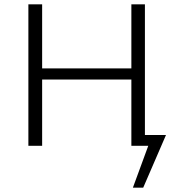

<svg xmlns="http://www.w3.org/2000/svg" viewBox="-20 -678 828 893"><path d="M641 0V-50H752L727 0ZM598 195 688 -50H752L646 195ZM591 0V-658H654V0ZM112 0V-658H176V0ZM133 -308V-360H634V-308Z"/></svg>

Font: Ysabeau Office Light
Style: Regular
Weight: 300
Designer: Christian Thalmann (Catharsis Fonts)
Version: Version 2.001;gftools[0.9.30]; featfreeze: tnum,lnum,ss02